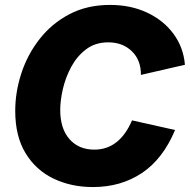

<svg xmlns="http://www.w3.org/2000/svg" viewBox="-20 -736 761 769"><path d="M352.1 13.2Q264.6 13.2 194.1 -20.8Q123.5 -54.7 82.3 -122.6Q41 -190.4 41 -292Q41 -367.7 65.7 -442.9Q90.3 -518.1 138.7 -579.8Q187 -641.6 257.8 -679Q328.6 -716.3 420.9 -716.3Q503.4 -716.3 569.1 -685.5Q634.8 -654.8 674.8 -600.6Q714.8 -546.4 720.7 -476.6L544.4 -436Q544.9 -495.1 508.1 -530.8Q471.2 -566.4 413.6 -566.4Q361.8 -566.4 325.2 -538.8Q288.6 -511.2 265.6 -468.8Q242.7 -426.3 231.9 -379.9Q221.2 -333.5 221.2 -295.9Q221.2 -220.7 258.3 -178.7Q295.4 -136.7 357.9 -136.7Q458.5 -136.7 508.8 -253.9L681.2 -215.3Q632.8 -99.6 548.6 -43.2Q464.4 13.2 352.1 13.2Z"/></svg>

Font: Schibsted Grotesk ExtraBold
Style: Italic
Weight: 800
Italic angle: -12°
Designer: Bakken & Baeck AS, Henrik Kongsvoll
Foundry: Schibsted ASA
Version: Version 1.100; ttfautohint (v1.8.4.7-5d5b);gftools[0.9.25]